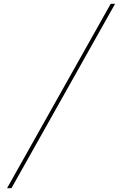

<svg xmlns="http://www.w3.org/2000/svg" viewBox="-20 -843 640 1006"><path d="M17 143 560 -823H583L40 143Z"/></svg>

Font: Iosevka SS04 Thin Extended
Style: Italic
Weight: 100
Width: 7
Italic angle: -9°
Monospace: yes
Designer: Belleve Invis
Foundry: Belleve Invis
Version: Version 19.0.0; ttfautohint (v1.8.4)